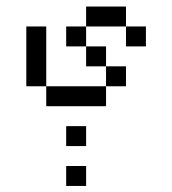

<svg xmlns="http://www.w3.org/2000/svg" viewBox="-20 -458 540 602"><path d="M250 125V62.5H187.5V125ZM250 0V-62.5H187.5V0ZM375 -187.5V-250H312.5V-187.5H125V-125H312.5V-187.5ZM437.5 -312.5V-375H375V-312.5ZM125 -187.5V-375H62.5V-187.5ZM312.5 -250V-312.5H250V-250ZM250 -312.5V-375H187.5V-312.5ZM250 -375H375V-437.5H250Z"/></svg>

Font: BFUnifontExMono
Style: Regular
Weight: 500
Version: Version 15.0.06